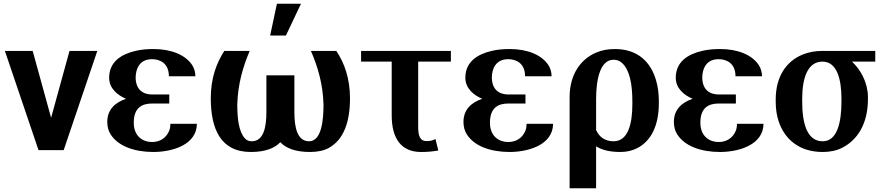

<svg xmlns="http://www.w3.org/2000/svg" viewBox="-20 -799 4689 1022"><path d="M6 -528 185 0H319L498 -528H350L252 -172L154 -528Z M551 -150C551 -125 557 -101 570 -82C610 -21 695 10 797 10C858 10 916 -4 955 -26C995 -48 1028 -85 1028 -140H887C887 -127 885 -115 881 -104C865 -64 831 -43 789 -43C742 -43 692 -72 692 -146C692 -227 737 -248 790 -248H881V-296H790C743 -296 702 -320 702 -388C702 -400 704 -411 707 -423C719 -466 750 -484 789 -484C832 -484 879 -462 879 -393H1020C1020 -415 1014 -436 1002 -454C966 -507 892 -538 797 -538C762 -538 730 -535 701 -528C628 -511 561 -472 561 -385C561 -328 606 -292 651 -273C596 -255 551 -218 551 -150Z M1102 -276C1102 -115 1153 10 1315 10C1395 10 1444 -12 1472 -42C1500 -12 1549 10 1630 10C1670 10 1704 3 1731 -12C1811 -57 1843 -152 1843 -276C1843 -381 1813 -465 1770 -528H1635C1671 -445 1699 -353 1702 -242C1702 -164 1693 -47 1625 -47C1561 -47 1547 -124 1547 -202V-398H1398V-202C1398 -124 1384 -47 1320 -47C1305 -47 1293 -52 1283 -63C1251 -99 1243 -168 1243 -242C1246 -353 1274 -445 1309 -528H1174C1132 -463 1102 -383 1102 -276ZM1418 -610H1502L1582 -779H1454Z M1902 -471H2065V-185C2065 -61 2116 10 2221 10C2259 10 2285 7 2313 2L2298 -59C2281 -51 2272 -48 2250 -48C2216 -48 2206 -75 2206 -123V-471H2380V-528H1902Z M2447 -150C2447 -125 2453 -101 2466 -82C2506 -21 2591 10 2693 10C2754 10 2812 -4 2851 -26C2891 -48 2924 -85 2924 -140H2783C2783 -127 2781 -115 2777 -104C2761 -64 2727 -43 2685 -43C2638 -43 2588 -72 2588 -146C2588 -227 2633 -248 2686 -248H2777V-296H2686C2639 -296 2598 -320 2598 -388C2598 -400 2600 -411 2603 -423C2615 -466 2646 -484 2685 -484C2728 -484 2775 -462 2775 -393H2916C2916 -415 2910 -436 2898 -454C2862 -507 2788 -538 2693 -538C2658 -538 2626 -535 2597 -528C2524 -511 2457 -472 2457 -385C2457 -328 2502 -292 2547 -273C2492 -255 2447 -218 2447 -150Z M3012 203H3153V-20C3183 -2 3221 10 3283 10C3316 10 3345 3 3371 -10C3448 -49 3487 -134 3487 -250V-260C3487 -301 3482 -338 3472 -372C3444 -468 3376 -538 3253 -538C3216 -538 3183 -532 3153 -519C3069 -483 3012 -401 3012 -282ZM3153 -107V-272C3153 -372 3173 -481 3246 -481C3264 -481 3279 -475 3292 -463C3332 -426 3346 -350 3346 -259V-245C3346 -139 3323 -47 3246 -47C3201 -47 3170 -69 3153 -107Z M3567 -150C3567 -125 3573 -101 3586 -82C3626 -21 3711 10 3813 10C3874 10 3932 -4 3971 -26C4011 -48 4044 -85 4044 -140H3903C3903 -127 3901 -115 3897 -104C3881 -64 3847 -43 3805 -43C3758 -43 3708 -72 3708 -146C3708 -227 3753 -248 3806 -248H3897V-296H3806C3759 -296 3718 -320 3718 -388C3718 -400 3720 -411 3723 -423C3735 -466 3766 -484 3805 -484C3848 -484 3895 -462 3895 -393H4036C4036 -415 4030 -436 4018 -454C3982 -507 3908 -538 3813 -538C3778 -538 3746 -535 3717 -528C3644 -511 3577 -472 3577 -385C3577 -328 3622 -292 3667 -273C3612 -255 3567 -218 3567 -150Z M4109 -259C4109 -220 4114 -185 4125 -152C4157 -58 4234 10 4359 10C4398 10 4432 3 4462 -12C4544 -53 4600 -140 4600 -272V-284C4600 -303 4597 -321 4593 -338C4579 -394 4550 -438 4515 -471H4639V-528H4358C4318 -528 4282 -521 4251 -508C4164 -472 4109 -390 4109 -269ZM4250 -259V-273C4250 -382 4278 -471 4358 -471C4435 -471 4459 -378 4459 -273V-259C4459 -151 4438 -47 4359 -47C4275 -47 4250 -144 4250 -259Z"/></svg>

Font: Aerodynamic
Style: Regular
Weight: 500
Designer: Google
Version: Version 2.000980; 2014